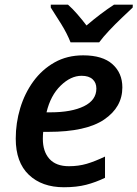

<svg xmlns="http://www.w3.org/2000/svg" viewBox="-20 -786 584 816"><path d="M251.5 9.8Q158.2 9.8 102.5 -43.2Q46.9 -96.2 46.9 -196.8Q46.9 -263.2 65.9 -326.4Q85 -389.6 121.8 -440.2Q158.7 -490.7 211.9 -520.8Q265.1 -550.8 333.5 -550.8Q416 -550.8 458 -513.2Q500 -475.6 500 -414.6Q500 -330.6 422.9 -278.1Q345.7 -225.6 185.5 -225.6H163.6Q162.1 -211.9 162.1 -195.8Q162.1 -141.6 190.2 -110.6Q218.3 -79.6 272.9 -79.6Q313.5 -79.6 348.4 -89.8Q383.3 -100.1 426.3 -120.6V-30.3Q386.7 -11.2 346.2 -0.7Q305.7 9.8 251.5 9.8ZM177.7 -308.6H194.3Q283.7 -308.6 336.7 -334.5Q389.6 -360.4 389.6 -409.7Q389.6 -434.6 373.5 -449.2Q357.4 -463.9 326.7 -463.9Q280.8 -463.9 237.8 -422.1Q194.8 -380.4 177.7 -308.6ZM279.8 -606Q265.6 -642.6 240.5 -683.3Q215.3 -724.1 195.8 -753.9V-766.1H269Q287.6 -750 308.6 -725.8Q329.6 -701.7 347.7 -677.7Q407.7 -729 464.4 -766.1H544.4L543.9 -753.9Q525.4 -736.3 497.8 -710.2Q470.2 -684.1 443.8 -656Q417.5 -627.9 401.4 -606Z"/></svg>

Font: Open Sans SemiBold
Style: Italic
Weight: 600
Italic angle: -12°
Designer: Monotype Design Team
Foundry: Monotype Imaging Inc.
Version: Version 3.003; ttfautohint (v1.8.4)